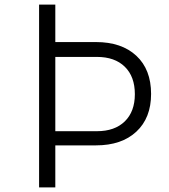

<svg xmlns="http://www.w3.org/2000/svg" viewBox="-20 -820 740 840"><path d="M151 0V-800H222V-636H400Q512 -636 576.5 -576Q641 -516 641 -409Q641 -304 576.5 -244Q512 -184 400 -184H222V0ZM222 -246H404Q482 -246 526 -289Q570 -332 570 -408Q570 -485 526 -528Q482 -571 404 -571H222Z"/></svg>

Font: Martian Mono ExtraLight
Style: Regular
Weight: 200
Monospace: yes
Designer: Roman Shamin
Foundry: Evil Martians
Version: Version 1.000; ttfautohint (v1.8.4.7-5d5b)